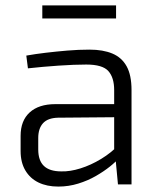

<svg xmlns="http://www.w3.org/2000/svg" viewBox="-20 -680 585 708"><path d="M310 -497Q360 -497 394.5 -482.5Q429 -468 447 -435.5Q465 -403 465 -348V0H415L405 -106L401 -115V-348Q401 -394 379.5 -418Q358 -442 298 -442Q254 -442 196 -438Q138 -434 83 -428L77 -475Q111 -481 149 -485.5Q187 -490 228 -493.5Q269 -497 310 -497ZM432 -296 431 -248 194 -246Q156 -245 138.5 -225.5Q121 -206 121 -171V-129Q121 -88 142 -68Q163 -48 206 -48Q238 -47 276.5 -59Q315 -71 353 -94Q391 -117 420 -148V-99Q408 -84 385.5 -66Q363 -48 333.5 -31Q304 -14 268.5 -3Q233 8 195 8Q153 8 122 -7Q91 -22 73.5 -51.5Q56 -81 56 -123V-179Q56 -235 89.5 -265.5Q123 -296 184 -296ZM408 -660V-612H136V-660Z"/></svg>

Font: Exo 2 Light
Style: Regular
Weight: 300
Designer: Natanael Gama
Foundry: Natanael Gama
Version: Version 2.010